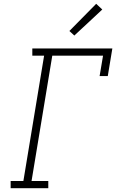

<svg xmlns="http://www.w3.org/2000/svg" viewBox="-20 -990 640 1010"><path d="M36 0V-38H103L212 -697H150V-735H571L547 -590H504L522 -697H255L146 -38H234V0ZM371 -803 345 -827 486 -970 518 -940Z"/></svg>

Font: Iosevka Etoile XLtObl
Style: Regular
Weight: 200
Italic angle: -9°
Designer: Belleve Invis
Foundry: Belleve Invis
Version: Version 15.5.2; ttfautohint (v1.8.4)